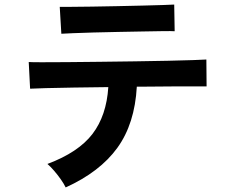

<svg xmlns="http://www.w3.org/2000/svg" viewBox="-20 -777 1040 842"><path d="M268 45Q261 30 247 10Q233 -10 217 -28.5Q201 -47 188 -58Q324 -109 385.5 -189.5Q447 -270 455 -395Q376 -394 303.5 -393Q231 -392 180 -390.5Q129 -389 112 -388L106 -505Q118 -504 163 -504Q208 -504 274 -504.5Q340 -505 417.5 -506Q495 -507 572 -508Q649 -509 715.5 -510.5Q782 -512 827.5 -513.5Q873 -515 885 -516L886 -398Q873 -398 834 -398Q795 -398 738 -398Q681 -398 614 -397Q606 -397 597.5 -397Q589 -397 580 -397Q571 -234 494.5 -128.5Q418 -23 268 45ZM249 -629 242 -747Q254 -747 292 -747Q330 -747 383 -748Q436 -749 494 -750Q552 -751 605 -752.5Q658 -754 695.5 -755Q733 -756 744 -757L746 -640Q733 -641 695.5 -640.5Q658 -640 606.5 -639Q555 -638 498.5 -637Q442 -636 390 -634.5Q338 -633 300.5 -631.5Q263 -630 249 -629Z"/></svg>

Font: Zen Kaku Gothic New
Style: Bold
Weight: 700
Designer: Yoshimichi Ohira
Foundry: Positype
Version: Version 1.002